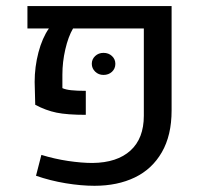

<svg xmlns="http://www.w3.org/2000/svg" viewBox="-20 -595 667 625"><path d="M69.3 0ZM97.2 -22.9 114.7 -90.8Q157.7 -77.6 201.9 -71Q246.1 -64.5 281.2 -64.5Q361.3 -65.4 404.8 -105Q448.2 -144.5 448.2 -218.3V-502.4H217.8Q202.1 -475.6 192.6 -434.3Q183.1 -393.1 183.1 -352.1V-308.1Q193.8 -303.2 211.9 -301.3Q230 -299.3 259.3 -299.3V-221.2Q198.7 -221.2 164.1 -228.3Q129.4 -235.4 94.7 -253.9L92.8 -328.1Q92.8 -377.4 105.2 -424.6Q117.7 -471.7 139.2 -502.4H69.3V-575.2H538.6V-235.4Q538.6 -154.3 506.8 -99.4Q475.1 -44.4 418.7 -17.3Q362.3 9.8 287.6 9.8Q244.1 9.8 193.8 1.5Q143.6 -6.8 97.2 -22.9ZM278.8 -387.2Q278.8 -402.3 289.8 -412.6Q300.8 -422.9 316.9 -422.9Q333.5 -422.9 344.5 -412.6Q355.5 -402.3 355.5 -387.2Q355.5 -371.6 344.5 -361.3Q333.5 -351.1 316.9 -351.1Q300.8 -351.1 289.8 -361.8Q278.8 -372.6 278.8 -387.2Z"/></svg>

Font: Heebo
Style: Regular
Weight: 400
Designer: Oded Ezer
Foundry: Meir Sadan
Version: Version 2.001; ttfautohint (v1.5.14-ce02) -l 8 -r 50 -G 200 